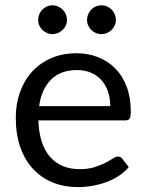

<svg xmlns="http://www.w3.org/2000/svg" viewBox="-20 -722 568 748"><path d="M481.5 -71Q465 -51 442 -36.2Q419 -21.5 392.8 -12Q366.5 -2.5 338.5 2.2Q310.5 7 283 7Q230.5 7 186.2 -10.8Q142 -28.5 109.8 -62.8Q77.5 -97 59.5 -147.5Q41.5 -198 41.5 -263.5Q41.5 -316.5 57.8 -362.5Q74 -408.5 104.5 -442.2Q135 -476 179 -495.2Q223 -514.5 278 -514.5Q323.5 -514.5 362.2 -499.2Q401 -484 429.2 -455.2Q457.5 -426.5 473.5 -384.2Q489.5 -342 489.5 -288Q489.5 -267 485 -260Q480.5 -253 468 -253H129.5Q131 -205 142.8 -169.5Q154.5 -134 175.5 -110.2Q196.5 -86.5 225.5 -74.8Q254.5 -63 290.5 -63Q324 -63 348.2 -70.8Q372.5 -78.5 390 -87.5Q407.5 -96.5 419.2 -104.2Q431 -112 439.5 -112Q450.5 -112 456.5 -103.5ZM409.5 -308.5Q409.5 -339.5 400.8 -365.2Q392 -391 375.2 -409.8Q358.5 -428.5 334.5 -438.8Q310.5 -449 280 -449Q216 -449 178.8 -411.8Q141.5 -374.5 132.5 -308.5ZM427 -666.5Q431.5 -656 431.5 -644.5Q431.5 -633 427 -623Q422.5 -613 414.8 -605.5Q407 -598 396.8 -593.5Q386.5 -589 375 -589Q363.5 -589 353.2 -593.5Q343 -598 335.5 -605.5Q328 -613 323.5 -623Q319 -633 319 -644.5Q319 -656 323.5 -666.5Q328 -677 335.5 -684.8Q343 -692.5 353.2 -697Q363.5 -701.5 375 -701.5Q386.5 -701.5 396.8 -697Q407 -692.5 414.8 -684.8Q422.5 -677 427 -666.5ZM184 -589Q173 -589 163 -593.5Q153 -598 145.2 -605.5Q137.5 -613 133 -623Q128.5 -633 128.5 -644.5Q128.5 -656 133 -666.5Q137.5 -677 145.2 -684.8Q153 -692.5 163 -697Q173 -701.5 184 -701.5Q195.5 -701.5 205.8 -697Q216 -692.5 224 -684.8Q232 -677 236.5 -666.5Q241 -656 241 -644.5Q241 -633 236.5 -623Q232 -613 224 -605.5Q216 -598 205.8 -593.5Q195.5 -589 184 -589Z"/></svg>

Font: Lato
Style: Regular
Weight: 400
Designer: Lukasz Dziedzic with Adam Twardoch and Botio Nikoltchev
Foundry: tyPoland Lukasz Dziedzic
Version: Version 2.010; 2014-09-01; http://www.latofonts.com/; ttfaut